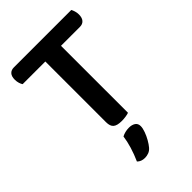

<svg xmlns="http://www.w3.org/2000/svg" viewBox="-247 -702 1030 1030"><g transform="rotate(-45 268.0 -186.5)"><path d="M231 -510 228 -607H501Q505 -600 509 -587.5Q513 -575 513 -561Q513 -536 501.5 -523Q490 -510 470 -510ZM305 -607 308 -510H35Q30 -517 26 -529.5Q22 -542 22 -557Q22 -582 33.5 -594.5Q45 -607 65 -607ZM207 -537H326V-2Q319 1 303.5 3.5Q288 6 271 6Q237 6 222 -6.5Q207 -19 207 -49ZM274 210Q263 223 249 228.5Q235 234 219 234Q192 234 175 217Q192 179 203.5 141Q215 103 219 71Q230 65 244 61.5Q258 58 273 58Q295 58 309.5 67.5Q324 77 324 97Q324 113 316 135Q308 157 296.5 177Q285 197 274 210Z"/></g></svg>

Font: BalooTamma2SemiBold
Style: Regular
Weight: 600
Designer: Divya Kowshik, Shuchita Grover and Ek Type
Foundry: Ek Type
Version: Version 1.700